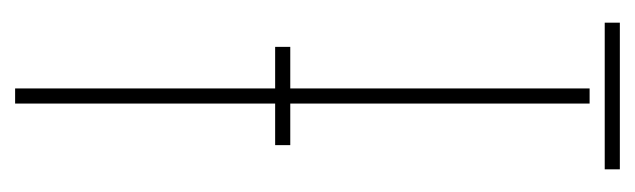

<svg xmlns="http://www.w3.org/2000/svg" viewBox="-313 -527 840 254"><g transform="rotate(90 107.0 -400.0)"><path d="M10 -780V-800H204V-780ZM97 0V-344H42V-364H97V-760H117V-364H172V-344H117V0Z"/></g></svg>

Font: Big Shoulders Stencil Display Thin
Style: Regular
Weight: 100
Designer: Patric King
Foundry: XO Type Co
Version: Version 1.000